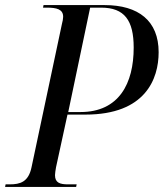

<svg xmlns="http://www.w3.org/2000/svg" viewBox="-42 -734 643 754"><path d="M-22 0H257L259 -10H225C194 -10 174 -16 174 -46C174 -52 176 -66 178 -77L223 -284H294C529 -284 581 -424 581 -529C581 -652 502 -714 369 -714H129L127 -704H142C180 -704 206 -698 206 -668C206 -662 204 -649 201 -639L82 -78C70 -19 37 -10 -4 -10H-20ZM274 -294H226L312 -704H355C447 -704 483 -654 483 -547C483 -407 426 -294 274 -294Z"/></svg>

Font: Noto Serif Display SemiCondensed
Style: Italic
Weight: 400
Width: 4
Italic angle: -12°
Designer: Monotype Design Team
Foundry: Monotype Imaging Inc.
Version: Version 2.009